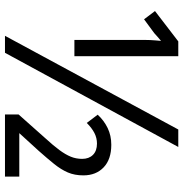

<svg xmlns="http://www.w3.org/2000/svg" viewBox="-2 -752 754 791"><g transform="rotate(90 375.5 -357.0)"><path d="M128 0 514 -714H586L198 0ZM145 -553Q145 -564 145 -575.5Q145 -587 145.5 -598Q146 -609 147 -620.5Q148 -632 149 -643Q140 -636 132 -628.5Q124 -621 117 -615L60 -573L26 -618L151 -714H212V-286H145ZM452 0V-56L548 -164Q580 -199 598.5 -224Q617 -249 626 -271Q635 -293 635 -318Q635 -346 618.5 -362.5Q602 -379 572 -379Q549 -379 528.5 -368.5Q508 -358 487 -337L453 -382Q477 -408 508 -423Q539 -438 577 -438Q637 -438 670 -406.5Q703 -375 703 -323Q703 -287 691 -259Q679 -231 656 -202.5Q633 -174 602 -139L529 -59H708V0Z"/></g></svg>

Font: Noto Sans Condensed
Style: Regular
Weight: 400
Width: 3
Version: Version 2.013